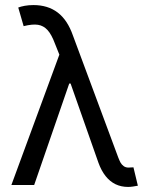

<svg xmlns="http://www.w3.org/2000/svg" viewBox="-20 -737 596 765"><path d="M372.1 -88.9 246.1 -447.3 220.7 -508.8 199.2 -562.5Q185.5 -599.6 169.4 -617.2Q153.3 -634.8 131.3 -638.2Q109.4 -641.6 74.2 -632.8L52.7 -707Q62.5 -710.9 78.6 -713.9Q94.7 -716.8 113.3 -716.8Q170.9 -716.8 210 -687Q249 -657.2 270.5 -595.7L451.2 -109.4Q456.1 -96.7 460.4 -88.9Q464.8 -81.1 472.7 -75.2Q480.5 -69.3 492.2 -69.3Q502 -70.3 511.7 -70.3L529.3 2.9Q519.5 4.9 509.3 6.3Q499 7.8 490.2 7.8Q462.9 7.8 440.4 -2.9Q418 -13.7 400.9 -35.2Q383.8 -56.6 372.1 -88.9ZM232.4 -562.5 267.6 -404.3H255.9L116.2 0H25.4Z"/></svg>

Font: Pretendard GOV Variable
Style: Regular
Weight: 400
Designer: Base glyphs from Inter by Rasmus Andersson; Hangul glyphs from Noto Sans CJK(Source Han Sans) by Jang Soo-young and Kang
Foundry: Kil Hyung-jin
Version: Version 1.307;Glyphs 3.2 (3192)